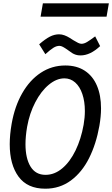

<svg xmlns="http://www.w3.org/2000/svg" viewBox="-20 -1132 680 1164"><path d="M39 -257.5Q39 -315 50.5 -381Q69 -487 114.8 -567Q160.5 -647 227.5 -691Q294.5 -735 376 -735Q445.5 -735 494 -703.2Q542.5 -671.5 567.5 -613Q592.5 -554.5 592.5 -475Q592.5 -426.5 582.5 -369Q563 -259 520 -173.2Q477 -87.5 409.8 -37.8Q342.5 12 254.5 12Q146 12 92.5 -61Q39 -134 39 -257.5ZM487 -376Q494.5 -419.5 494.5 -459Q494.5 -517 479.2 -562Q464 -607 435.8 -632Q407.5 -657 370.5 -657Q322.5 -657 275.8 -618.2Q229 -579.5 194 -512.2Q159 -445 144.5 -364Q134.5 -305.5 134.5 -258Q134.5 -172 165.2 -122Q196 -72 256 -72Q310.5 -72 357.5 -111.5Q404.5 -151 438 -220Q471.5 -289 487 -376ZM391.5 -828.5Q373.5 -841.5 361.5 -847.8Q349.5 -854 340.5 -854Q323 -854 304.8 -843Q286.5 -832 255 -803.5L217.5 -863.5Q254.5 -895.5 282.2 -909.8Q310 -924 338 -924Q354.5 -924 370.8 -918Q387 -912 401 -903.2Q415 -894.5 425 -888Q441.5 -878 453.2 -872.2Q465 -866.5 474 -866.5Q490 -866.5 508.5 -877.8Q527 -889 557 -911.5L587 -852.5Q527 -796 468 -796Q452 -796 439.8 -800Q427.5 -804 418.2 -809.8Q409 -815.5 391.5 -828.5ZM240 -1112H640L626 -1031H226Z"/></svg>

Font: JuliaMono
Style: Italic
Weight: 400
Italic angle: -9°
Monospace: yes
Designer: cormullion
Foundry: corm
Version: Version 0.057; ttfautohint (v1.8.4)